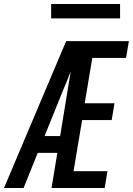

<svg xmlns="http://www.w3.org/2000/svg" viewBox="-38 -941 665 961"><path d="M-18 0 293 -735H607L593 -651H424L386 -424H535L521 -340H373L330 -84H500L486 0H220L249 -176H151L80 0ZM185 -260H263L316 -584Q307 -560 297.5 -536.5Q288 -513 278 -490ZM218 -849V-921H563V-849Z"/></svg>

Font: Iosevka SS04 Md Ex Obl
Style: Regular
Weight: 500
Width: 7
Italic angle: -9°
Monospace: yes
Designer: Belleve Invis
Foundry: Belleve Invis
Version: Version 19.0.0; ttfautohint (v1.8.4)